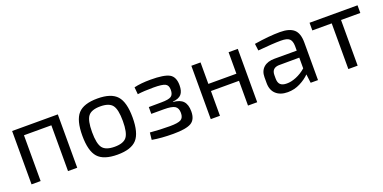

<svg xmlns="http://www.w3.org/2000/svg" viewBox="-15 -1066 3288 1647"><g transform="rotate(-20 1629.0 -243.0)"><path d="M496 -487V0H412V-418H162V0H79V-487Z M861 -499Q986 -499 1038 -441Q1090 -383 1090 -243Q1090 -103 1038 -45Q986 13 861 13Q735 13 683 -45Q631 -103 631 -243Q631 -383 683 -441Q735 -499 861 -499ZM861 -427Q780 -427 750 -388Q720 -349 720 -243Q720 -137 750 -98Q780 -59 861 -59Q941 -59 971 -98Q1001 -137 1001 -243Q1001 -349 971 -388Q941 -427 861 -427Z M1344 -495Q1468 -495 1515.5 -468.5Q1563 -442 1563 -365Q1563 -311 1540 -284Q1517 -257 1461 -252V-249Q1524 -244 1552.5 -213Q1581 -182 1581 -120Q1581 -45 1534 -18Q1487 9 1372 9Q1261 9 1178 -6L1185 -71Q1275 -63 1366 -63Q1440 -63 1466.5 -78.5Q1493 -94 1493 -138Q1493 -183 1465.5 -200Q1438 -217 1367 -217H1251V-279L1367 -280Q1432 -280 1455.5 -295.5Q1479 -311 1479 -354Q1479 -396 1451.5 -409.5Q1424 -423 1345 -423Q1259 -423 1200 -415L1194 -480Q1256 -495 1344 -495Z M2139 -487V0H2055V-226H1799V0H1715V-487H1799V-291H2055V-487Z M2528 -499Q2613 -499 2653.5 -463.5Q2694 -428 2694 -343V0H2627L2617 -80Q2583 -45 2530 -18Q2477 9 2416 9Q2349 9 2310 -26.5Q2271 -62 2271 -127V-180Q2271 -237 2306.5 -268.5Q2342 -300 2406 -300H2609V-343Q2608 -389 2587 -408Q2566 -427 2510 -427Q2439 -427 2300 -414L2292 -477Q2428 -499 2528 -499ZM2433 -64Q2472 -63 2520 -82.5Q2568 -102 2609 -138V-236L2421 -235Q2357 -232 2357 -168V-137Q2357 -99 2375.5 -81.5Q2394 -64 2433 -64Z M3232 -417H3056V0H2971V-417H2794V-487H3232Z"/></g></svg>

Font: Exo 2
Style: Regular
Weight: 400
Designer: Natanael Gama
Version: Version 1.001;PS 001.001;hotconv 1.0.70;makeotf.lib2.5.58329